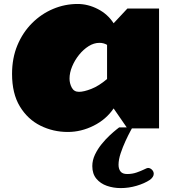

<svg xmlns="http://www.w3.org/2000/svg" viewBox="-20 -650 883 972"><path d="M41 -275.9Q41 -356 68.1 -420.9Q95.2 -485.8 142.1 -532.7Q189 -579.6 248.5 -604.7Q308.1 -629.9 373 -629.9Q425.3 -629.9 475.3 -604.2Q525.4 -578.6 555.2 -532.2L625 -606.9H785.2V0H625L555.2 -101.1Q517.6 -45.4 454.1 -13.7Q390.6 18.1 323.2 18.1Q249 18.1 184.6 -13.9Q120.1 -45.9 80.6 -111.1Q41 -176.3 41 -275.9ZM332 -252Q332 -228 343.3 -206.5Q354.5 -185.1 379.9 -185.1Q404.3 -185.1 442.4 -200Q480.5 -214.8 522 -250V-422.9Q504.9 -433.1 483.4 -433.1Q455.6 -433.1 428.7 -416.3Q401.9 -399.4 380.1 -372.3Q358.4 -345.2 345.2 -313.5Q332 -281.7 332 -252ZM739.3 260.3Q711.4 278.8 671.6 290.5Q631.8 302.2 591.3 302.2Q554.2 302.2 521.2 290.8Q488.3 279.3 467.8 254.6Q447.3 230 447.3 190.9Q447.3 161.1 460.9 132.6Q474.6 104 494.9 79.1Q515.1 54.2 535.4 35.4Q555.7 16.6 569.3 5.9Q583 -4.9 583 -4.9H650.4Q650.4 -4.9 639.9 14.4Q629.4 33.7 615.5 63.7Q601.6 93.8 590.8 126Q580.1 158.2 580.1 184.1Q580.1 205.1 590.1 218Q600.1 231 624 231Q649.9 231 672.1 223.1Q694.3 215.3 709.5 207.8Q724.6 200.2 729 200.2Q740.2 200.2 749.3 209.2Q758.3 218.3 758.3 230Q758.3 245.6 739.3 260.3Z"/></svg>

Font: Rammetto One
Style: Regular
Weight: 400
Designer: Vernon Adams
Foundry: Vernon Adams
Version: Version 1.100; ttfautohint (v1.8.4.7-5d5b)